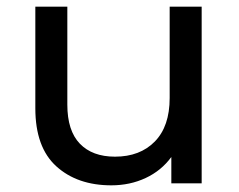

<svg xmlns="http://www.w3.org/2000/svg" viewBox="-20 -550 717 576"><path d="M314 6Q212 6 149 -51Q86 -108 86 -225V-530H182V-236Q182 -158 219.5 -119Q257 -80 325 -80Q400 -80 444.5 -125.5Q489 -171 489 -256V-530H585V0H494V-79Q464 -38 417 -16Q370 6 314 6Z"/></svg>

Font: Montserrat Medium
Style: Regular
Weight: 500
Designer: Julieta Ulanovsky
Foundry: Julieta Ulanovsky
Version: Version 9.000; ttfautohint (v1.8.4.7-5d5b)